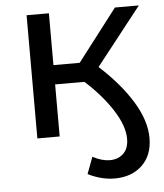

<svg xmlns="http://www.w3.org/2000/svg" viewBox="-52 -576 703 823"><g transform="rotate(-5 299.0 -165.0)"><path d="M409 200Q352 200 294 171L321 99Q361 120 394 120Q431 120 453.5 98Q476 76 476 35Q476 -21 431 -90.5Q386 -160 315 -224H189V0H93V-530H189V-307H302L473 -530H576L381 -282Q470 -201 521 -118Q572 -35 572 40Q572 114 527 157Q482 200 409 200Z"/></g></svg>

Font: Argentum Novus
Style: Regular
Weight: 400
Designer: Julieta Ulanovsky
Foundry: Julieta Ulanovsky
Version: Version 7.20;July 27, 2021;FontCreator 13.0.0.2683 64-bit